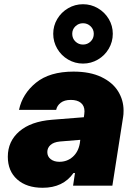

<svg xmlns="http://www.w3.org/2000/svg" viewBox="-20 -879 637 909"><path d="M232 -719Q232 -757 251 -789Q270 -821 302.5 -840Q335 -859 373 -859Q411 -859 443.5 -840Q476 -821 495 -789Q514 -757 514 -719Q514 -681 495 -648.5Q476 -616 443.5 -597Q411 -578 373 -578Q335 -578 302.5 -597Q270 -616 251 -648.5Q232 -681 232 -719ZM322 -719Q322 -697 337 -682.5Q352 -668 373 -668Q394 -668 409 -682.5Q424 -697 424 -719Q424 -740 409 -754.5Q394 -769 373 -769Q352 -769 337 -754.5Q322 -740 322 -719ZM565 -356Q565 -336 563 -326L512 0H326L335 -60H328Q279 10 182 10Q106 10 61.5 -29.5Q17 -69 17 -137Q17 -210 71.5 -257Q126 -304 226 -312L377 -324L379 -339Q380 -344 380 -352Q380 -378 363 -392Q346 -406 315 -406Q285 -406 267.5 -392.5Q250 -379 246 -359H70Q86 -435 150.5 -487.5Q215 -540 328 -540Q406 -540 459.5 -514.5Q513 -489 539 -447Q565 -405 565 -356ZM358 -201 360 -217 263 -209Q234 -206 219 -192.5Q204 -179 204 -159Q204 -138 220 -125.5Q236 -113 261 -113Q298 -113 324.5 -136.5Q351 -160 358 -201Z"/></svg>

Font: Be Vietnam Black
Style: Italic
Weight: 900
Italic angle: -9°
Designer: Lam Bao; Tony Le; Vietanh Nguyen
Foundry: Yellow Type Foundry
Version: Version 5.000